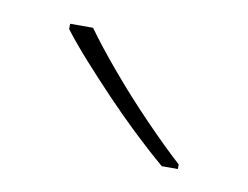

<svg xmlns="http://www.w3.org/2000/svg" viewBox="-35 -810 319 247"><g transform="rotate(10 124.5 -686.0)"><path d="M70 -766Q85 -745 109 -716.5Q133 -688 160 -660Q187 -632 209 -612V-606H188Q168 -623 147.5 -642.5Q127 -662 107.5 -682.5Q88 -703 70.5 -722.5Q53 -742 40 -759V-766Z"/></g></svg>

Font: Noto Sans Symbols Thin
Style: Regular
Weight: 250
Version: Version 2.002